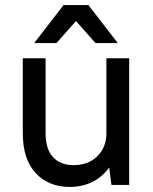

<svg xmlns="http://www.w3.org/2000/svg" viewBox="-20 -730 605 758"><path d="M255 8Q172 8 121 -46.5Q70 -101 70 -205V-500H160V-205Q160 -141 189.5 -109.5Q219 -78 270 -78Q327 -78 362.5 -111.5Q398 -145 400 -199V-500H490V0H420L411 -69Q385 -32 345 -12Q305 8 255 8ZM280 -647 203 -560H115L231 -710H329L445 -560H357Z"/></svg>

Font: PT Root UI Web Medium
Style: Regular
Weight: 500
Designer: Vitaly Kuzmin
Foundry: ParaType Ltd.
Version: Version 1.001W